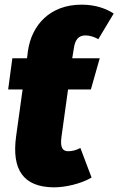

<svg xmlns="http://www.w3.org/2000/svg" viewBox="-20 -784 508 824"><path d="M272 -400H370L408 -534H290L297 -577C302 -614 318 -632 346 -632C364 -632 382 -627 402 -616L468 -726C437 -746 392 -764 330 -764C194 -764 116 -676 100 -566L96 -534H33L15 -400H77L49 -198C30 -57 79 19 211 20C259 20 325 6 373 -22L325 -149C307 -139 289 -135 273 -135C250 -135 237 -148 244 -198Z"/></svg>

Font: Fira Sans Heavy
Style: Italic
Weight: 900
Italic angle: -8°
Designer: bBox Type GmbH & Carrois Corporate GbR & Edenspiekermann AG
Foundry: bBox Type GmbH & Carrois Corporate GbR & Edenspiekermann AG
Version: Version 4.301;PS 004.301;hotconv 1.0.88;makeotf.lib2.5.64775